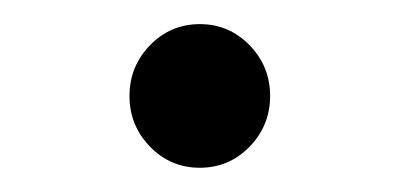

<svg xmlns="http://www.w3.org/2000/svg" viewBox="-20 -130 333 160"><path d="M105 -7.8Q87.9 -25.4 87.9 -50Q87.9 -74.7 105 -92.3Q122.1 -109.9 146.5 -109.9Q170.9 -109.9 188 -92.3Q205.1 -74.7 205.1 -50Q205.1 -25.4 188 -7.8Q170.9 9.8 146.5 9.8Q122.1 9.8 105 -7.8Z"/></svg>

Font: Nova Round
Style: Book
Weight: 400
Version: Version 2.000